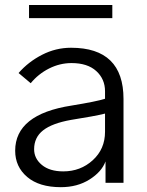

<svg xmlns="http://www.w3.org/2000/svg" viewBox="-20 -735 590 772"><path d="M41 0ZM96.7 -662.1V-714.8H431.6V-662.1ZM117.2 -134.8Q117.2 -97.7 148.4 -71.8Q179.7 -45.9 234.4 -45.9Q303.7 -45.9 353 -90.8Q402.3 -135.7 402.3 -205.1V-278.3Q359.4 -267.6 265.6 -252.9Q189.5 -239.3 153.3 -210.9Q117.2 -182.6 117.2 -134.8ZM41 -128.9Q41 -275.4 267.6 -310.5Q369.1 -327.1 402.3 -337.9V-368.2Q402.3 -417 367.2 -449.2Q332 -481.4 267.6 -481.4Q220.7 -481.4 177.2 -459.5Q133.8 -437.5 103.5 -400.4L54.7 -441.4Q93.8 -486.3 148.9 -514.6Q204.1 -543 265.6 -543Q476.6 -543 476.6 -336.9V0H404.3V-85.9Q388.7 -43.9 339.8 -13.2Q291 17.6 224.6 17.6Q137.7 17.6 89.4 -23.4Q41 -64.5 41 -128.9Z"/></svg>

Font: Batunionen A1
Style: Regular
Weight: 400
Designer: HanYang I&C Co.,Ltd.
Foundry: HanYang I&C Co.,Ltd.
Version: Version 2.50; ttfautohint (v1.6)